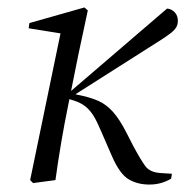

<svg xmlns="http://www.w3.org/2000/svg" viewBox="-20 -484 528 516"><path d="M69 8 61 0 144 -401 157 -392 57 -408 59 -422 207 -464 216 -456 191 -339 163 -200Q153 -151 144.5 -101Q136 -51 129 0ZM440 -4Q429 3 414 7.5Q399 12 381 12Q350 12 326 -2Q302 -16 281 -64L251 -133Q241 -157 231.5 -172.5Q222 -188 209.5 -198Q197 -208 178 -214L155 -221V-234H164L168 -237L429 -461Q441 -460 449.5 -451Q458 -442 458 -428Q458 -418 453.5 -410.5Q449 -403 439.5 -395.5Q430 -388 413 -377L177 -227L176 -232L195 -228Q224 -222 245 -212.5Q266 -203 283.5 -183.5Q301 -164 319 -129L339 -90Q359 -53 371 -37Q383 -21 411 -19L442 -17Z"/></svg>

Font: Source Serif 4 60pt
Style: Italic
Weight: 400
Italic angle: -12°
Version: Version 4.004;hotconv 1.0.116;makeotfexe 2.5.65601